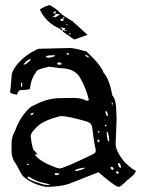

<svg xmlns="http://www.w3.org/2000/svg" viewBox="-20 -721 562 755"><path d="M133.8 -529.3 254.9 -532.2Q270.5 -532.2 320.3 -518.6Q377 -464.8 387.7 -434.6Q409.2 -412.1 421.9 -345.7Q437.5 -330.1 437.5 -276.4L438.5 -252L434.6 -155.3Q434.6 -126 470.7 -83Q503.9 -50.8 513.7 -50.8V-48.8Q513.7 -37.1 479.5 -11.7Q454.1 13.7 447.3 13.7H446.3Q430.7 11.7 367.2 -43.9Q252 1 251 2Q212.9 13.7 166 13.7H161.1Q108.4 4.9 71.3 -27.3Q64.5 -33.2 43 -76.2Q25.4 -97.7 25.4 -128.9V-157.2Q25.4 -184.6 40 -208Q52.7 -248 84 -284.2Q99.6 -302.7 115.2 -307.6Q166 -335 215.8 -335L259.8 -335.9H265.6Q302.7 -335.9 318.4 -325.2H324.2Q329.1 -325.2 329.1 -329.1Q318.4 -375 293.9 -417Q272.5 -453.1 213.9 -453.1L173.8 -459Q122.1 -448.2 122.1 -437.5Q101.6 -411.1 97.7 -372.1Q95.7 -367.2 62.5 -367.2L56.6 -365.2Q52.7 -365.2 46.9 -348.6Q19.5 -352.5 19.5 -360.4Q21.5 -366.2 26.4 -430.7Q42 -475.6 100.6 -513.7Q127.9 -529.3 133.8 -529.3ZM243.2 -512.7 241.2 -509.8 244.1 -505.9H250L251 -507.8L248 -512.7ZM317.4 -504.9H315.4V-502.9Q323.2 -495.1 329.1 -495.1H330.1V-497.1Q322.3 -504.9 317.4 -504.9ZM161.1 -500V-497.1Q162.1 -494.1 170.9 -494.1Q179.7 -494.1 195.3 -500V-503.9H191.4Q169.9 -503.9 161.1 -500ZM73.2 -468.8V-466.8H74.2Q83 -466.8 100.6 -485.4V-488.3H99.6Q89.8 -488.3 73.2 -468.8ZM209 -475.6 204.1 -471.7 207 -466.8H219.7L222.7 -469.7L216.8 -475.6ZM65.4 -396.5 62.5 -394.5V-379.9H63.5Q67.4 -380.9 67.4 -386.7V-394.5ZM419.9 -318.4H418.9V-316.4Q420.9 -308.6 422.9 -308.6L423.8 -313.5Q421.9 -318.4 419.9 -318.4ZM397.5 -284.2 394.5 -282.2V-279.3Q398.4 -264.6 402.3 -264.6H404.3Q404.3 -277.3 398.4 -284.2ZM111.3 -278.3 100.6 -273.4V-268.6H102.5Q109.4 -268.6 112.3 -276.4V-278.3ZM100.6 -185.5Q107.4 -127 117.2 -127L127 -114.3V-113.3L118.2 -114.3V-111.3Q136.7 -85.9 194.3 -64.5Q201.2 -60.5 213.9 -58.6Q231.4 -58.6 348.6 -116.2Q356.4 -121.1 356.4 -127V-131.8Q347.7 -171.9 341.8 -225.6L339.8 -226.6Q339.8 -237.3 318.4 -244.1Q246.1 -264.6 219.7 -264.6Q145.5 -248 118.2 -214.8Q100.6 -197.3 100.6 -185.5ZM394.5 -249 391.6 -251V-248H394.5ZM398.4 -230.5H392.6V-226.6L395.5 -223.6L398.4 -226.6ZM367.2 -206.1 364.3 -203.1 367.2 -199.2 371.1 -200.2V-203.1L368.2 -206.1ZM402.3 -203.1H399.4V-202.1Q401.4 -165 407.2 -165L409.2 -167V-168.9Q409.2 -189.5 402.3 -203.1ZM364.3 -171.9 363.3 -170.9V-165L366.2 -161.1H367.2L371.1 -165V-170.9L368.2 -171.9ZM447.3 -80.1H444.3V-74.2Q448.2 -61.5 453.1 -61.5H456.1V-64.5Q452.1 -80.1 447.3 -80.1ZM87.9 -77.1 85.9 -75.2V-74.2L87.9 -72.3H92.8V-74.2L89.8 -77.1ZM417 -64.5 414.1 -61.5Q417 -54.7 421.9 -52.7H422.9L426.8 -56.6V-58.6L421.9 -64.5ZM275.4 -50.8V-48.8H279.3Q293 -48.8 315.4 -60.5V-61.5H311.5Q278.3 -57.6 275.4 -50.8ZM438.5 -47.9 436.5 -43.9V-42L440.4 -38.1H444.3L447.3 -40V-42L442.4 -47.9ZM197.3 -40 194.3 -37.1Q196.3 -32.2 202.1 -32.2Q212.9 -34.2 212.9 -37.1V-38.1L210 -40ZM90.8 -26.4 87.9 -22.5Q91.8 -13.7 136.7 0Q151.4 6.8 175.8 6.8V5.9Q175.8 2.9 138.7 -4.9Q117.2 -10.7 93.8 -26.4ZM225.6 -612.3H216.8V-611.3Q221.7 -609.4 229.5 -603.5L222.7 -605.5L225.6 -598.6L215.8 -606.4L214.8 -608.4Q160.2 -631.8 136.7 -683.6Q151.4 -694.3 174.8 -701.2Q201.2 -687.5 214.8 -671.9Q227.5 -659.2 266.6 -636.7Q267.6 -636.7 272.5 -628.9Q272.5 -630.9 271.5 -631.8L324.2 -584L271.5 -565.4L260.7 -573.2L225.6 -597.7L236.3 -608.4V-610.4ZM199.2 -663.1 183.6 -652.3Q198.2 -657.2 198.2 -652.3Q203.1 -657.2 212.9 -662.1L213.9 -663.1V-665L210 -666L199.2 -667H194.3V-668L201.2 -673.8L200.2 -675.8H198.2Q180.7 -675.8 199.2 -663.1ZM218.8 -640.6V-639.6L221.7 -638.7Q226.6 -637.7 228.5 -639.2Q230.5 -640.6 229.5 -644.5L225.6 -647.5H222.7Q215.8 -646.5 218.8 -640.6ZM233.4 -605.5 232.4 -603.5 233.4 -599.6 236.3 -597.7 239.3 -600.6 238.3 -601.6ZM255.9 -590.8H252.9L251 -584H252L257.8 -588.9ZM229.5 -653.3 226.6 -650.4 227.5 -648.4 231.4 -647.5Q233.4 -649.4 233.4 -652.3ZM242.2 -626 240.2 -623V-622.1H243.2L245.1 -623V-626Z"/></svg>

Font: Love Ya Like A Sister
Style: Regular
Weight: 400
Designer: Kimberly Geswein
Foundry: Kimberly Geswein
Version: Version 1.002 2007